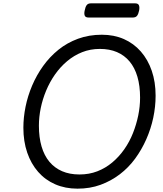

<svg xmlns="http://www.w3.org/2000/svg" viewBox="-20 -1111 976 1150"><path d="M444 19Q371 19 311 -7Q251 -33 208.5 -81.5Q166 -130 143 -197Q120 -264 120 -346Q120 -407 133 -471.5Q146 -536 172.5 -598.5Q199 -661 238.5 -716Q278 -771 330 -813Q382 -855 447.5 -879Q513 -903 590 -903Q663 -903 722 -877Q781 -851 823.5 -802.5Q866 -754 889 -687Q912 -620 912 -538Q912 -472 898 -406Q884 -340 856.5 -277.5Q829 -215 789.5 -161Q750 -107 697.5 -67Q645 -27 582 -4Q519 19 444 19ZM456 -66Q514 -66 563 -85Q612 -104 652.5 -138Q693 -172 724.5 -217Q756 -262 776.5 -314Q797 -366 808 -419.5Q819 -473 819 -526Q819 -597 803 -651.5Q787 -706 756 -743Q725 -780 680.5 -799Q636 -818 578 -818Q521 -818 472 -798.5Q423 -779 382 -744.5Q341 -710 309.5 -665Q278 -620 256.5 -568.5Q235 -517 224 -463.5Q213 -410 213 -358Q213 -288 229 -233.5Q245 -179 276 -142Q307 -105 352 -85.5Q397 -66 456 -66ZM511 -1006Q492 -1006 487.5 -1017.5Q483 -1029 487 -1047Q491 -1069 499 -1080Q507 -1091 525 -1091H789Q808 -1091 812.5 -1078.5Q817 -1066 813 -1047Q809 -1027 801 -1016.5Q793 -1006 775 -1006Z"/></svg>

Font: Playwrite DE SAS
Style: Regular
Weight: 400
Designer: Veronika Burian, José Scaglione
Foundry: TypeTogether
Version: Version 1.002